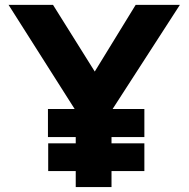

<svg xmlns="http://www.w3.org/2000/svg" viewBox="-20 -756 762 776"><path d="M173.8 -315.4H563.5V-202.1H173.8ZM174.8 -176.8H563.5V-64.5H174.8ZM286.1 -308.6 14.6 -736.3H194.3L383.8 -433.6L340.8 -430.7L528.3 -736.3H707L430.7 -308.6V0H286.1Z"/></svg>

Font: Josefin Sans CFJ
Style: Bold
Weight: 700
Designer: Santiago Orozco
Foundry: Typemade
Version: Version 2.001